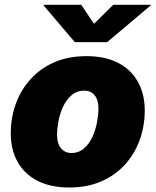

<svg xmlns="http://www.w3.org/2000/svg" viewBox="-20 -789 663 818"><path d="M275.4 9.8Q195.3 9.8 139.6 -18.8Q84 -47.4 54.9 -99.4Q25.9 -151.4 25.9 -221.2Q25.9 -288.1 47.6 -347.4Q69.3 -406.7 110.8 -452.4Q152.3 -498 211.9 -523.9Q271.5 -549.8 348.1 -549.8Q427.7 -549.8 483.2 -521.2Q538.6 -492.7 567.6 -440.4Q596.7 -388.2 596.7 -318.4Q596.7 -252.9 575.4 -193.6Q554.2 -134.3 513.2 -88.6Q472.2 -43 412.4 -16.6Q352.5 9.8 275.4 9.8ZM284.2 -137.2Q315.9 -137.2 338.4 -157Q360.8 -176.8 374.3 -207Q387.7 -237.3 393.6 -269.8Q399.4 -302.2 399.4 -327.1Q399.4 -352.1 391.8 -368.9Q384.3 -385.7 370.8 -394.3Q357.4 -402.8 339.4 -402.8Q307.1 -402.8 284.7 -383.3Q262.2 -363.8 248.5 -334Q234.9 -304.2 229 -272.2Q223.1 -240.2 223.1 -215.3Q223.1 -177.2 240 -157.2Q256.8 -137.2 284.2 -137.2ZM326.2 -768.6 380.4 -687.5 462.4 -768.6H622.1L621.6 -765.6L436.5 -609.4H298.8L166 -765.6L166.5 -768.6Z"/></svg>

Font: Inter 16pt Black
Style: Italic
Weight: 900
Italic angle: -9.3988°
Version: Version 4.001;git-66647c0bb